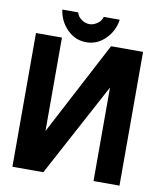

<svg xmlns="http://www.w3.org/2000/svg" viewBox="-93 -945 870 1021"><g transform="rotate(10 341.5 -434.5)"><path d="M43.9 0V-722.2H184.1V-217.8L449.2 -722.2H622.1V0H481.9V-504.9L210.9 0ZM314.9 -817.9Q336.9 -817.9 357.9 -832.8Q378.9 -847.7 383.8 -869.1H470.2Q461.4 -807.1 417.7 -763.7Q374 -720.2 314.9 -720.2Q255.9 -720.2 212.4 -763.4Q168.9 -806.6 160.2 -869.1H246.1Q250.5 -848.1 271.5 -833Q292.5 -817.9 314.9 -817.9Z"/></g></svg>

Font: Perun
Style: Bold
Weight: 700
Foundry: Copyright (c) Stefan Peev, Context Ltd, 2016
Version: Version 1.0000